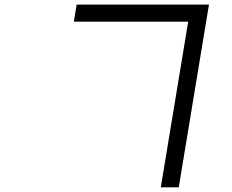

<svg xmlns="http://www.w3.org/2000/svg" viewBox="-20 -756 996 824"><path d="M787.6 -663H296.9L308.9 -736.2H876.8L747.2 47.9H670.1Z"/></svg>

Font: Karasuma Gothic
Style: Italic
Weight: 400
Italic angle: -9.39999°
Designer: Rasmus Andersson / Ryoko Nishizuka
Foundry: Genbu
Version: Version 1.00